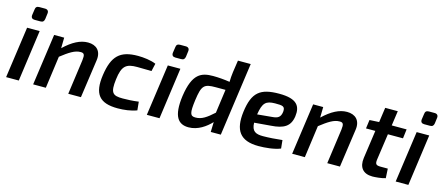

<svg xmlns="http://www.w3.org/2000/svg" viewBox="-49 -1230 4078 1770"><g transform="rotate(15 1990.0 -345.5)"><path d="M214 -703H159C135 -703 124 -692 122 -670L114 -616C111 -591 123 -578 147 -578H202C226 -578 236 -588 240 -611L247 -666C250 -688 238 -703 214 -703ZM219 -490H99L30 0H151Z M678 -504C605 -504 532 -466 451 -389L453 -490H357L288 0H409L451 -307C527 -366 579 -401 633 -401C668 -402 676 -387 669 -332L623 0H744L796 -366C809 -456 758 -504 678 -504Z M1155 -504C983 -504 914 -436 887 -250C860 -63 922 12 1097 12C1156 12 1223 4 1278 -17L1270 -98C1216 -90 1153 -88 1119 -88C1023 -88 997 -109 1014 -243C1030 -377 1071 -403 1173 -403C1206 -403 1259 -402 1310 -401L1327 -475C1279 -496 1207 -504 1155 -504Z M1557 -703H1502C1478 -703 1467 -692 1465 -670L1457 -616C1454 -591 1466 -578 1490 -578H1545C1569 -578 1579 -588 1583 -611L1590 -666C1593 -688 1581 -703 1557 -703ZM1562 -490H1442L1373 0H1494Z M2055 -700 2038 -585C2034 -551 2031 -522 2031 -491C1980 -499 1922 -504 1872 -504C1760 -504 1678 -475 1646 -253C1618 -50 1676 12 1773 12C1862 12 1936 -42 1986 -95L1983 0H2079L2177 -700ZM1769 -247C1789 -394 1811 -410 1922 -410H2014L1983 -184C1915 -122 1870 -92 1813 -92C1760 -91 1752 -119 1769 -247Z M2503 -504C2322 -504 2251 -449 2226 -258C2203 -78 2263 12 2441 12C2503 12 2591 4 2649 -20L2641 -99C2582 -92 2509 -87 2457 -87C2390 -87 2349 -103 2347 -186L2502 -199C2625 -207 2685 -242 2699 -341C2712 -439 2675 -504 2503 -504ZM2580 -352C2573 -299 2548 -284 2494 -280L2354 -267C2372 -382 2401 -407 2488 -408C2559 -408 2585 -407 2580 -352Z M3150 -504C3077 -504 3004 -466 2923 -389L2925 -490H2829L2760 0H2881L2923 -307C2999 -366 3051 -401 3105 -401C3140 -402 3148 -387 3141 -332L3095 0H3216L3268 -366C3281 -456 3230 -504 3150 -504Z M3566 -402H3710L3721 -490H3579L3599 -631H3479L3459 -490L3368 -485L3357 -402H3446L3408 -134C3395 -43 3438 11 3528 11C3554 11 3616 6 3652 -6L3647 -96H3578C3534 -96 3525 -108 3530 -150Z M3932 -703H3877C3853 -703 3842 -692 3840 -670L3832 -616C3829 -591 3841 -578 3865 -578H3920C3944 -578 3954 -588 3958 -611L3965 -666C3968 -688 3956 -703 3932 -703ZM3937 -490H3817L3748 0H3869Z"/></g></svg>

Font: Exo 2 Semi Bold
Style: Italic
Weight: 600
Italic angle: -8°
Designer: Natanael Gama
Version: Version 1.001;PS 001.001;hotconv 1.0.88;makeotf.lib2.5.64775